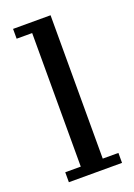

<svg xmlns="http://www.w3.org/2000/svg" viewBox="-109 -570 430 616"><g transform="rotate(-20 106.0 -262.0)"><path d="M17 0V-34H70V-490H17V-523.5H145V-34H198.5V0Z"/></g></svg>

Font: Imbue Thin
Style: Regular
Weight: 400
Version: Version 1.102